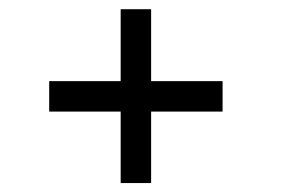

<svg xmlns="http://www.w3.org/2000/svg" viewBox="-20 -537 661 425"><path d="M314.5 -131.8V-290H472.7V-357.4H314.5V-516.6H247.1V-357.4H88.9V-290H247.1V-131.8Z"/></svg>

Font: Kurale
Style: Regular
Weight: 400
Version: 1.0; ttfautohint (v1.3)